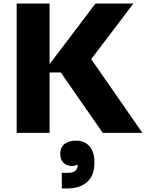

<svg xmlns="http://www.w3.org/2000/svg" viewBox="-20 -750 824 1084"><path d="M323 -341H260V0H74V-730H260V-388L519 -730H733L495 -416L784 0H560ZM329 226H362Q393 226 406 214Q419 202 419 179Q405 187 386 187Q357 187 338.5 169Q320 151 320 119Q320 81 345 62.5Q370 44 409 44Q458 44 485.5 76Q513 108 513 165V171Q513 241 472 277.5Q431 314 360 314H329Z"/></svg>

Font: Sora-SIA ExtraBold
Style: Regular
Weight: 800
Designer: Jonathan Barnbrook, Julián Moncada
Foundry: Barnbrook Fonts
Version: Version 2.000